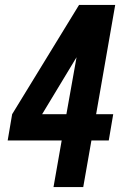

<svg xmlns="http://www.w3.org/2000/svg" viewBox="-20 -755 540 775"><path d="M196 0 229 -188H11L29 -294L299 -735H445L368 -294H437L419 -188H349L316 0ZM150 -294H248L289 -524Z"/></svg>

Font: Iosevka SS08
Style: Bold Italic
Weight: 700
Italic angle: -10°
Monospace: yes
Designer: Belleve Invis
Foundry: Belleve Invis
Version: 2.1.0; ttfautohint (v1.8.2)